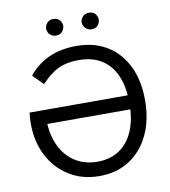

<svg xmlns="http://www.w3.org/2000/svg" viewBox="-97 -973 952 1075"><g transform="rotate(-10 379.5 -435.5)"><path d="M382 20Q285 20 210.5 -26Q136 -72 94.5 -153Q53 -234 53 -337Q53 -356 54.5 -371.5Q56 -387 57 -398H628L629 -318H144Q149 -239 180 -181.5Q211 -124 263.5 -92.5Q316 -61 385 -61Q457 -61 509 -95.5Q561 -130 589 -195.5Q617 -261 617 -354Q617 -492 555 -566Q493 -640 378 -640Q311 -640 263 -617.5Q215 -595 165 -541L107 -599Q154 -658 222 -689Q290 -720 381 -720Q479 -720 552 -676Q625 -632 665.5 -550Q706 -468 706 -355Q706 -242 665.5 -157.5Q625 -73 552.5 -26.5Q480 20 382 20ZM230 -844Q230 -861 242.5 -876Q255 -891 279 -891Q302 -891 314.5 -876.5Q327 -862 327 -844Q327 -827 314.5 -812Q302 -797 279 -797Q263 -797 252 -804Q241 -811 235.5 -822Q230 -833 230 -844ZM432 -844Q432 -861 445 -876Q458 -891 481 -891Q505 -891 517 -876.5Q529 -862 529 -844Q529 -827 517 -812Q505 -797 481 -797Q466 -797 455 -804Q444 -811 438 -822Q432 -833 432 -844Z"/></g></svg>

Font: Moderustic
Style: Regular
Weight: 400
Designer: Tural Alisoy
Foundry: TAFT Foundry
Version: Version 2.120